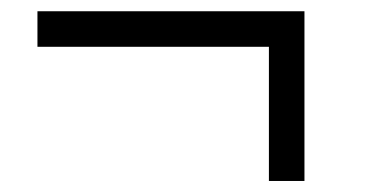

<svg xmlns="http://www.w3.org/2000/svg" viewBox="-20 -462 672 343"><path d="M460.4 -378.4H46.9V-441.9H523.9V-138.7H460.4Z"/></svg>

Font: Decalotype Light
Style: Regular
Weight: 300
Designer: Alfredo Marco Pradil
Foundry: Alfredo Marco Pradil
Version: Version 1.0